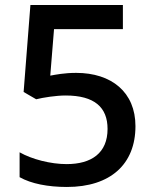

<svg xmlns="http://www.w3.org/2000/svg" viewBox="-20 -734 612 764"><path d="M283 -444C236 -444 202 -437 180 -433L195 -618H469V-714H101L74 -368L124 -339C152 -346 203 -354 241 -354C356 -354 408 -307 408 -221C408 -125 344 -81 245 -81C182 -81 107 -100 58 -128V-29C104 -3 171 10 246 10C420 10 519 -81 519 -232C519 -367 424 -444 283 -444Z"/></svg>

Font: Noto Sans Balinese Medium
Style: Regular
Weight: 500
Designer: Aditya Bayu, David Williams
Foundry: David Williams
Version: Version 2.005